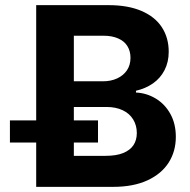

<svg xmlns="http://www.w3.org/2000/svg" viewBox="-20 -727 738 747"><path d="M120.8 -707H402.4Q478.1 -707 530.8 -684.3Q583.5 -661.5 609.9 -620.7Q636.4 -579.9 636.4 -525.6Q636.4 -485.4 620.1 -454Q603.9 -422.6 575.2 -402.6Q546.6 -382.6 509 -373.9V-367Q550.2 -365.1 585.9 -343.6Q621.6 -322.1 642.8 -283.9Q664.1 -245.6 664.1 -194.7Q664.1 -138.3 636.2 -94.4Q608.2 -50.5 553.4 -25.2Q498.5 0 420.2 0H120.8ZM512.3 -209.5Q512.3 -239 498.1 -262.3Q483.9 -285.6 457.2 -298.2Q430.4 -310.8 394.8 -310.8H267.3V-120.7H391Q432.6 -120.7 459.6 -131.7Q486.5 -142.8 499.4 -162.5Q512.3 -182.2 512.3 -209.5ZM487.7 -502Q487.7 -528.1 475.7 -547.5Q463.8 -566.9 439.9 -577.4Q416 -588 383.2 -588H267.3V-410.7H380.3Q411.6 -410.7 435.9 -422Q460.3 -433.3 474 -453.7Q487.7 -474.1 487.7 -502ZM18.6 -258.5H361.3V-172.5H18.6Z"/></svg>

Font: Pretendard GOV Variable
Style: Regular
Weight: 400
Designer: Base glyphs from Inter by Rasmus Andersson; Hangul glyphs from Noto Sans CJK(Source Han Sans) by Jang Soo-young and Kang
Foundry: Kil Hyung-jin
Version: Version 1.307;Glyphs 3.2 (3192)